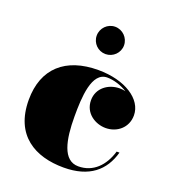

<svg xmlns="http://www.w3.org/2000/svg" viewBox="-128 -782 800 889"><g transform="rotate(20 272.0 -337.0)"><path d="M221 -617C221 -580 251 -550 288 -550C325 -550 355.5 -580 355.5 -617C355.5 -654 325 -684.5 288 -684.5C251 -684.5 221 -654 221 -617ZM505.5 -143.5H491.5C469.5 -69 420 -18.5 347.5 -18.5C271 -18.5 252.5 -115.5 252.5 -230C252.5 -324 257.5 -451 334 -451C365 -451 403 -439.5 434 -420C425 -422.5 415.5 -423.5 405.5 -423.5C350 -423.5 298.5 -387 298.5 -327C298.5 -262 355.5 -228.5 405.5 -228.5C461 -228.5 509.5 -267 509.5 -328C509.5 -408 415.5 -469.5 283.5 -469.5C122.5 -469.5 27 -385 27 -230C27 -55 144.5 10 285.5 10C411.5 10 479.5 -49 505.5 -143.5Z"/></g></svg>

Font: Bodoni* 16pt Fatface
Style: Regular
Weight: 900
Version: Version 2.3